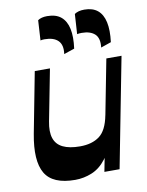

<svg xmlns="http://www.w3.org/2000/svg" viewBox="-91 -876 729 955"><g transform="rotate(-10 274.0 -399.0)"><path d="M211.3 14Q97.5 14 59.9 -50.4Q22.3 -114.7 47.3 -247.5L106.3 -554H183L132.7 -295Q122.7 -244 133.7 -210.9Q144.7 -177.7 177.4 -161.9Q210 -146 263.7 -146Q324.5 -146 362 -174Q399.5 -202 413.8 -276.5L412.5 -173.5Q399 -101 367.8 -60.3Q336.5 -19.5 295.6 -2.8Q254.8 14 211.3 14ZM360.3 0 467.8 -554H544.5L437 0ZM452 -611.8Q457.5 -659.3 434.7 -679.9Q412 -700.5 369 -700.5Q362 -700.5 356.7 -700Q351.5 -699.5 345.7 -698.3L352 -799.2Q361.5 -805.7 373.7 -809Q386 -812.2 401.7 -812.2Q443.7 -812.2 468.9 -791.4Q494 -770.5 502.7 -730.1Q511.5 -689.7 504 -629.8ZM265.3 -611.8Q271.8 -657.3 249.6 -679.3Q227.5 -701.3 181.3 -701.3Q175.3 -701.3 170.5 -700.8Q165.8 -700.3 160.8 -699L166.8 -800.2Q184.2 -812.5 214.2 -812.5Q258.7 -812.5 284.2 -791Q309.7 -769.5 318.2 -729.1Q326.7 -688.7 318.7 -629.8Z"/></g></svg>

Font: Savate ExtraLight
Style: Italic
Weight: 200
Italic angle: -11°
Designer: Max Esnée
Foundry: Plomb Type
Version: Version 2.000